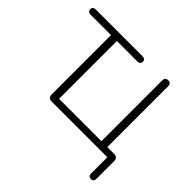

<svg xmlns="http://www.w3.org/2000/svg" viewBox="-156 -660 965 965"><g transform="rotate(45 326.5 -177.0)"><path d="M603 136Q594 136 589 131Q584 126 584 116V0H188Q176 0 169.5 -6.5Q163 -13 163 -25V-447H19Q9 -447 3 -452Q-3 -457 -3 -466Q-3 -484 19 -484H349Q360 -484 365.5 -479.5Q371 -475 371 -466Q371 -447 349 -447H205V-36H506V-468Q506 -479 511.5 -484.5Q517 -490 527 -490Q537 -490 542.5 -484.5Q548 -479 548 -468V-17L529 -36H597Q609 -36 615.5 -29.5Q622 -23 622 -11V116Q622 136 603 136Z"/></g></svg>

Font: Nunito ExtraLight
Style: Regular
Weight: 200
Designer: Vernon Adams
Foundry: Vernon Adams
Version: Version 3.602;April 4, 2023;FontCreator 14.0.0.2856 64-bit